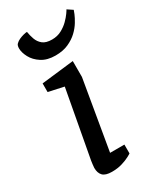

<svg xmlns="http://www.w3.org/2000/svg" viewBox="-186 -781 706 849"><g transform="rotate(-30 167.0 -357.0)"><path d="M123 5Q90 5 76.5 -9Q63 -23 63 -49Q63 -55 64.5 -65.5Q66 -76 67 -84L130 -426L52 -443V-487L217 -506V-425L157 -72H230V-27Q228 -25 213 -17Q198 -9 175 -2Q152 5 123 5ZM164 -565Q122 -565 94 -583Q66 -601 52.5 -626.5Q39 -652 39 -673Q39 -681 41 -687Q43 -693 47 -696Q54 -703 65 -708Q76 -713 87.5 -716Q99 -719 106 -719Q109 -699 116 -679.5Q123 -660 139 -647Q155 -634 186 -634Q213 -634 234.5 -645.5Q256 -657 271.5 -672.5Q287 -688 296.5 -701.5Q306 -715 307 -718L334 -700Q333 -696 327 -681.5Q321 -667 309 -647Q297 -627 277.5 -608.5Q258 -590 230 -577.5Q202 -565 164 -565Z"/></g></svg>

Font: Faustina Medium
Style: Italic
Weight: 500
Italic angle: -8°
Designer: Alfonso Garcia
Foundry: http://www.omnibus-type.com
Version: Version 1.200